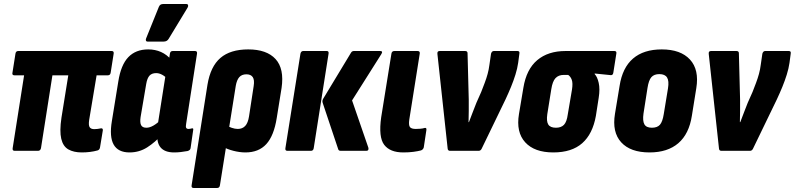

<svg xmlns="http://www.w3.org/2000/svg" viewBox="-20 -751 3958 956"><path d="M387 8Q347 8 320.5 -7Q294 -22 285 -60Q276 -98 286 -165L320 -376H241L184 -13Q181 0 169 0H53Q41 0 43 -13L100 -376H52Q39 -376 42 -389L57 -484Q59 -497 71 -497H536Q548 -497 546 -484L531 -389Q529 -376 517 -376H461L424 -154Q420 -127 426.5 -117.5Q433 -108 449 -108Q457 -108 465.5 -109Q474 -110 483 -112Q493 -113 492 -102L478 -17Q476 -5 466 -2Q448 3 428 5.5Q408 8 387 8Z M625 8Q568 8 546 -31Q524 -70 537 -148L569 -345Q582 -428 619 -466.5Q656 -505 718 -505Q753 -505 782 -492Q811 -479 833 -453L816 -356Q802 -371 787 -379Q772 -387 758 -387Q736 -387 724.5 -374.5Q713 -362 708 -333L680 -168Q676 -141 682.5 -128Q689 -115 709 -115Q725 -115 743.5 -125.5Q762 -136 783 -156L789 -83Q752 -42 712.5 -17Q673 8 625 8ZM847 8Q800 8 779 -17.5Q758 -43 765 -93L768 -110L765 -127L810 -413L820 -444L826 -484Q828 -497 840 -497H951Q963 -497 961 -484L907 -136Q904 -120 907 -114.5Q910 -109 919 -109Q924 -109 928 -110Q932 -111 936 -112Q944 -113 942 -104L929 -14Q928 -3 914 1Q897 4 880.5 6Q864 8 847 8ZM715 -544Q708 -544 706.5 -549.5Q705 -555 708 -561L771 -717Q775 -726 780.5 -728.5Q786 -731 793 -731H907Q915 -731 916.5 -725.5Q918 -720 914 -713L820 -558Q812 -544 795 -544Z M944 185Q932 185 934 172L1013 -329Q1028 -420 1077.5 -462.5Q1127 -505 1216 -505Q1308 -505 1352 -457Q1396 -409 1382 -313L1358 -164Q1344 -75 1306 -33.5Q1268 8 1202 8Q1174 8 1142.5 0Q1111 -8 1089 -21L1105 -128Q1118 -120 1134 -114.5Q1150 -109 1164 -109Q1187 -109 1201 -124Q1215 -139 1220 -172L1243 -322Q1248 -353 1238.5 -367Q1229 -381 1207 -381Q1184 -381 1171.5 -367Q1159 -353 1154 -324L1075 172Q1073 185 1061 185Z M1677 0Q1666 0 1664 -8L1587 -238Q1583 -248 1589 -259L1728 -489Q1733 -497 1742 -497H1873Q1888 -497 1879 -482L1733 -251L1814 -16Q1816 -9 1813.5 -4.5Q1811 0 1804 0ZM1411 0Q1399 0 1401 -13L1476 -484Q1479 -497 1490 -497H1607Q1618 -497 1616 -484L1542 -13Q1540 0 1528 0Z M1988 8Q1922 8 1893 -30Q1864 -68 1878 -167L1929 -484Q1931 -497 1944 -497H2059Q2072 -497 2070 -484L2018 -156Q2014 -128 2021 -118.5Q2028 -109 2050 -109Q2061 -109 2073 -110Q2085 -111 2095 -114Q2105 -116 2103 -103L2090 -17Q2087 -6 2076 -2Q2061 2 2038.5 5Q2016 8 1988 8Z M2221 0Q2210 0 2209 -11L2158 -482Q2156 -497 2169 -497H2296Q2308 -497 2308 -486L2314 -255Q2314 -226 2314 -198.5Q2314 -171 2313 -143H2315Q2324 -167 2333.5 -191.5Q2343 -216 2352 -239L2376 -293Q2385 -316 2393.5 -338.5Q2402 -361 2408 -383Q2414 -405 2417 -429L2425 -484Q2429 -497 2439 -497H2557Q2569 -497 2566 -483L2560 -438Q2556 -410 2546.5 -379.5Q2537 -349 2524.5 -318.5Q2512 -288 2497 -256L2378 -10Q2373 0 2363 0Z M2735 8Q2641 8 2595 -42.5Q2549 -93 2564 -183L2586 -314Q2601 -406 2655 -451.5Q2709 -497 2796 -497H3039Q3051 -497 3049 -485L3034 -390Q3032 -375 3020 -377L2941 -385V-382Q2954 -369 2961 -338.5Q2968 -308 2961 -264L2947 -174Q2931 -84 2879 -38Q2827 8 2735 8ZM2748 -115Q2774 -115 2788 -129.5Q2802 -144 2807 -181L2828 -305Q2833 -337 2827 -353.5Q2821 -370 2809 -378H2787Q2761 -378 2746 -362Q2731 -346 2725 -307L2705 -182Q2700 -147 2710 -131Q2720 -115 2748 -115Z M3214 8Q3119 8 3073 -42.5Q3027 -93 3042 -184L3065 -323Q3079 -414 3132 -459.5Q3185 -505 3275 -505Q3369 -505 3415.5 -454.5Q3462 -404 3447 -312L3425 -175Q3411 -84 3357.5 -38Q3304 8 3214 8ZM3226 -115Q3253 -115 3266 -130Q3279 -145 3285 -183L3306 -311Q3312 -348 3301.5 -365Q3291 -382 3263 -382Q3237 -382 3223.5 -367Q3210 -352 3204 -313L3184 -185Q3179 -149 3188.5 -132Q3198 -115 3226 -115Z M3572 0Q3561 0 3560 -11L3509 -482Q3507 -497 3520 -497H3647Q3659 -497 3659 -486L3665 -255Q3665 -226 3665 -198.5Q3665 -171 3664 -143H3666Q3675 -167 3684.5 -191.5Q3694 -216 3703 -239L3727 -293Q3736 -316 3744.5 -338.5Q3753 -361 3759 -383Q3765 -405 3768 -429L3776 -484Q3780 -497 3790 -497H3908Q3920 -497 3917 -483L3911 -438Q3907 -410 3897.5 -379.5Q3888 -349 3875.5 -318.5Q3863 -288 3848 -256L3729 -10Q3724 0 3714 0Z"/></svg>

Font: Sofia Sans Condensed Black
Style: Italic
Weight: 900
Italic angle: -9°
Version: Version 4.100